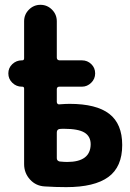

<svg xmlns="http://www.w3.org/2000/svg" viewBox="-20 -770 540 797"><path d="M258.8 -97.7Q355.5 -97.7 356.4 -170.9Q356.4 -204.1 330.6 -219.7Q304.7 -235.4 245.1 -235.4Q232.4 -235.4 226.6 -234.4Q215.8 -232.4 215.8 -219.7V-113.3Q215.8 -102.5 227.5 -99.6Q248 -97.7 258.8 -97.7ZM268.6 -338.9Q379.9 -338.9 433.6 -297.4Q487.3 -255.9 487.3 -168Q487.3 -77.1 429.7 -35.2Q372.1 6.8 254.9 6.8Q210.9 6.8 166 3.9Q128.9 2 104.5 -24.9Q80.1 -51.8 80.1 -88.9V-402.3Q80.1 -410.2 72.3 -410.2H70.3Q47.9 -410.2 31.2 -426.3Q14.6 -442.4 14.6 -465.3Q14.6 -488.3 31.2 -503.9Q47.9 -519.5 70.3 -519.5H72.3Q80.1 -519.5 80.1 -528.3V-681.6Q80.1 -710 100.1 -730Q120.1 -750 147.9 -750Q175.8 -750 195.8 -730Q215.8 -710 215.8 -681.6V-531.2Q215.8 -520.5 226.6 -519.5H320.3Q342.8 -519.5 358.9 -503.9Q375 -488.3 375 -465.3Q375 -442.4 358.4 -426.3Q341.8 -410.2 320.3 -410.2H226.6Q215.8 -410.2 215.8 -399.4V-346.7Q215.8 -341.8 219.2 -338.9Q222.7 -335.9 226.6 -336.9Q252.9 -338.9 268.6 -338.9Z"/></svg>

Font: Rounded-X Mgen+ 1m bold
Style: Bold
Weight: 700
Designer: [Source Han Sans]
Ryoko NISHIZUKA  (kana & ideographs); Paul D. Hunt (Latin, Greek & Cyrillic); Wenlong ZHANG  (bopomofo
Version: Version 1.059.20150602